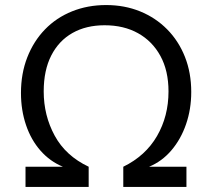

<svg xmlns="http://www.w3.org/2000/svg" viewBox="-20 -740 830 760"><path d="M81 -80H229Q178 -101 140.5 -143.5Q103 -186 83 -245Q63 -304 63 -372Q63 -449 88 -513Q113 -577 158 -623.5Q203 -670 265 -695Q327 -720 400 -720Q473 -720 534.5 -695Q596 -670 641.5 -624Q687 -578 712 -515Q737 -452 737 -376Q737 -308 716.5 -248.5Q696 -189 658.5 -145Q621 -101 570 -80H718V0H468V-80Q556 -123 601.5 -201.5Q647 -280 647 -378Q647 -460 615 -518.5Q583 -577 526.5 -608.5Q470 -640 394 -640Q321 -640 267 -609.5Q213 -579 183 -520.5Q153 -462 153 -378Q153 -283 196.5 -203Q240 -123 331 -80V0H81Z"/></svg>

Font: Moderustic
Style: Regular
Weight: 400
Designer: Tural Alisoy
Foundry: TAFT Foundry
Version: Version 2.120